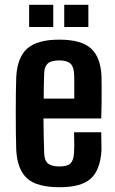

<svg xmlns="http://www.w3.org/2000/svg" viewBox="-20 -775 482 804"><path d="M290 -221H404Q404 -210 404.5 -186Q405 -162 405 -146Q400 -63 360 -27Q320 9 230 9Q135 9 94 -27.5Q53 -64 48 -146Q47 -175 46.5 -216Q46 -257 46 -301Q46 -345 46.5 -385Q47 -425 48 -453Q53 -537 95.5 -573Q138 -609 228 -609Q319 -609 360 -573Q401 -537 405 -457Q405 -446 405.5 -416Q406 -386 405.5 -349Q405 -312 404 -279H162Q162 -244 163 -208Q164 -172 165 -133Q166 -103 181 -90.5Q196 -78 229 -78Q262 -78 275 -90.5Q288 -103 290 -134Q291 -149 291 -171Q291 -193 290 -221ZM228 -522Q194 -522 180 -509Q166 -496 165 -469Q164 -442 163.5 -415.5Q163 -389 163 -362H291Q291 -396 291 -427.5Q291 -459 290 -469Q288 -498 273.5 -510Q259 -522 228 -522ZM249 -662V-755H350V-662ZM102 -662V-755H203V-662Z"/></svg>

Font: Big Shoulders Text
Style: Bold
Weight: 700
Designer: Patric King
Foundry: XO Type Co
Version: Version 1.000; ttfautohint (v1.8.2)